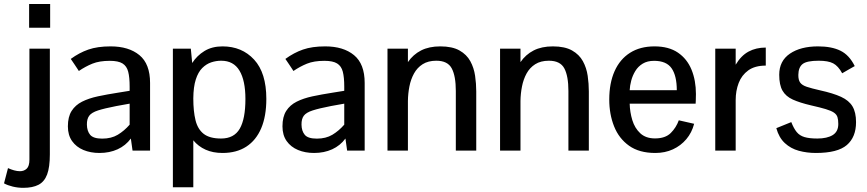

<svg xmlns="http://www.w3.org/2000/svg" viewBox="-48 -738 4248 941"><path d="M65.9 182.6Q40 182.6 14.6 176.5Q-10.7 170.4 -28.3 160.6L-8.8 85.9Q6.3 92.8 21.2 96.9Q36.1 101.1 49.8 101.1Q69.8 101.1 83 88.6Q96.2 76.2 96.2 44.4V-499.5H196.3V19Q196.3 81.5 182.9 117.2Q169.4 152.8 140.6 167.7Q111.8 182.6 65.9 182.6ZM94.7 -602.1V-718.3H197.8V-602.1Z M439.5 11.7Q396 11.7 360.8 -2.9Q325.7 -17.6 305.2 -46.6Q284.7 -75.7 284.7 -118.7Q284.7 -165.5 303 -194.3Q321.3 -223.1 354.2 -239.7Q387.2 -256.3 431.9 -265.9Q476.6 -275.4 529.8 -283.7L587.4 -293V-313.5Q587.4 -358.9 580.3 -386.5Q573.2 -414.1 552.5 -427Q531.7 -439.9 490.2 -439.9Q439 -439.9 404.8 -426Q370.6 -412.1 338.4 -390.1Q338.4 -390.1 332.5 -399.2Q326.7 -408.2 318.8 -419.9Q311 -431.6 304.9 -440.4Q298.8 -449.2 298.8 -449.2Q340.3 -479.5 385 -495.1Q429.7 -510.7 494.1 -510.7Q583 -510.7 635.3 -467.8Q687.5 -424.8 687.5 -331.5V0H601.6L593.3 -59.1Q567.9 -24.4 528.3 -6.3Q488.8 11.7 439.5 11.7ZM453.1 -58.6Q497.6 -58.6 529.3 -77.6Q561 -96.7 587.4 -127V-230L522.5 -218.3Q464.4 -207 432.6 -196.8Q400.9 -186.5 389.2 -170.7Q377.4 -154.8 377.9 -127Q378.4 -95.7 394 -77.1Q409.7 -58.6 453.1 -58.6Z M799.3 179.7V-499.5H887.2L894 -429.2Q917 -465.3 954.1 -488Q991.2 -510.7 1042.5 -510.7Q1137.7 -510.7 1197.5 -445.8Q1257.3 -380.9 1257.3 -253.4Q1257.3 -168.5 1232.2 -109.4Q1207 -50.3 1159.2 -19.3Q1111.3 11.7 1042.5 11.7Q995.6 11.7 959.7 -4.4Q923.8 -20.5 899.4 -50.3V179.7ZM1035.6 -59.1Q1099.1 -59.1 1127 -107.2Q1154.8 -155.3 1154.8 -252.9Q1154.8 -343.3 1125.7 -391.8Q1096.7 -440.4 1036.1 -440.4Q1011.2 -440.4 987.1 -432.4Q962.9 -424.3 943.1 -404.5Q923.3 -384.8 911.6 -348.6Q899.9 -312.5 899.4 -255.9Q899.4 -192.9 910.2 -148.9Q920.9 -105 950.2 -82Q979.5 -59.1 1035.6 -59.1Z M1491.2 11.7Q1447.8 11.7 1412.6 -2.9Q1377.4 -17.6 1356.9 -46.6Q1336.4 -75.7 1336.4 -118.7Q1336.4 -165.5 1354.7 -194.3Q1373 -223.1 1406 -239.7Q1439 -256.3 1483.6 -265.9Q1528.3 -275.4 1581.5 -283.7L1639.2 -293V-313.5Q1639.2 -358.9 1632.1 -386.5Q1625 -414.1 1604.2 -427Q1583.5 -439.9 1542 -439.9Q1490.7 -439.9 1456.5 -426Q1422.4 -412.1 1390.1 -390.1Q1390.1 -390.1 1384.3 -399.2Q1378.4 -408.2 1370.6 -419.9Q1362.8 -431.6 1356.7 -440.4Q1350.6 -449.2 1350.6 -449.2Q1392.1 -479.5 1436.8 -495.1Q1481.4 -510.7 1545.9 -510.7Q1634.8 -510.7 1687 -467.8Q1739.3 -424.8 1739.3 -331.5V0H1653.3L1645 -59.1Q1619.6 -24.4 1580.1 -6.3Q1540.5 11.7 1491.2 11.7ZM1504.9 -58.6Q1549.3 -58.6 1581.1 -77.6Q1612.8 -96.7 1639.2 -127V-230L1574.2 -218.3Q1516.1 -207 1484.4 -196.8Q1452.6 -186.5 1440.9 -170.7Q1429.2 -154.8 1429.7 -127Q1430.2 -95.7 1445.8 -77.1Q1461.4 -58.6 1504.9 -58.6Z M1851.1 0V-499.5H1951.2V-433.6Q1976.6 -470.7 2015.6 -490.7Q2054.7 -510.7 2109.9 -510.7Q2168.5 -510.7 2203.9 -490.7Q2239.3 -470.7 2257.1 -438Q2274.9 -405.3 2280.5 -366.5Q2286.1 -327.6 2286.1 -290V0H2186V-292Q2186 -365.2 2166 -402.8Q2146 -440.4 2090.3 -440.4Q2050.3 -440.4 2023.4 -423.3Q1996.6 -406.2 1981 -377.7Q1965.3 -349.1 1958.5 -314.2Q1951.7 -279.3 1951.2 -243.2V0Z M2402.8 0V-499.5H2502.9V-433.6Q2528.3 -470.7 2567.4 -490.7Q2606.4 -510.7 2661.6 -510.7Q2720.2 -510.7 2755.6 -490.7Q2791 -470.7 2808.8 -438Q2826.7 -405.3 2832.3 -366.5Q2837.9 -327.6 2837.9 -290V0H2737.8V-292Q2737.8 -365.2 2717.8 -402.8Q2697.8 -440.4 2642.1 -440.4Q2602.1 -440.4 2575.2 -423.3Q2548.3 -406.2 2532.7 -377.7Q2517.1 -349.1 2510.3 -314.2Q2503.4 -279.3 2502.9 -243.2V0Z M3163.6 11.7Q3085 11.7 3035.2 -23.7Q2985.4 -59.1 2961.7 -118.7Q2938 -178.2 2938 -250Q2938 -330.6 2964.1 -389.2Q2990.2 -447.8 3039.8 -479.2Q3089.4 -510.7 3159.7 -510.7Q3229.5 -510.7 3274.4 -480.2Q3319.3 -449.7 3341.1 -396.7Q3362.8 -343.8 3362.8 -276.9Q3362.8 -274.9 3362.5 -264.9Q3362.3 -254.9 3362.1 -244.6Q3361.8 -234.4 3361.3 -230H3038.1Q3039.1 -188.5 3051 -149.2Q3063 -109.9 3090.1 -84.7Q3117.2 -59.6 3162.1 -59.6Q3212.9 -59.6 3239.5 -86.2Q3266.1 -112.8 3278.8 -148.4L3354 -131.3Q3342.8 -87.9 3315.7 -55.9Q3288.6 -23.9 3250 -6.1Q3211.4 11.7 3163.6 11.7ZM3038.1 -295.9H3269Q3269 -366.2 3243.7 -403.1Q3218.3 -439.9 3157.7 -439.9Q3124.5 -439.9 3101.8 -426Q3079.1 -412.1 3065.7 -389.9Q3052.2 -367.7 3045.7 -343Q3039.1 -318.4 3038.1 -295.9Z M3457.5 0V-499.5H3557.6V-420.9Q3584 -465.3 3620.6 -485.1Q3657.2 -504.9 3705.1 -504.9V-416.5Q3651.9 -416.5 3619.4 -393.1Q3586.9 -369.6 3572.3 -331.3Q3557.6 -293 3557.6 -247.6V0Z M3950.7 11.7Q3906.7 11.7 3867.2 1Q3827.6 -9.8 3798.6 -36.6Q3769.5 -63.5 3756.8 -109.9L3830.1 -139.6Q3842.3 -108.4 3856.7 -90.8Q3871.1 -73.2 3894.8 -66.2Q3918.5 -59.1 3958 -59.1Q4005.4 -59.1 4033 -75.9Q4060.5 -92.8 4060.5 -130.4Q4060.5 -150.9 4056.4 -164.1Q4052.2 -177.2 4038.8 -186.3Q4025.4 -195.3 3998.5 -203.4Q3971.7 -211.4 3926.3 -221.7Q3872.1 -234.4 3837.6 -250Q3803.2 -265.6 3787.1 -293.7Q3771 -321.8 3771 -371.6Q3771 -439.5 3823.5 -475.1Q3876 -510.7 3961.4 -510.7Q4027.8 -510.7 4071 -489.5Q4114.3 -468.3 4141.1 -414.1Q4141.1 -414.1 4131.8 -408.9Q4122.6 -403.8 4110.4 -396.7Q4098.1 -389.6 4088.9 -384.3Q4079.6 -378.9 4079.6 -378.9Q4060.1 -414.6 4035.6 -427.5Q4011.2 -440.4 3964.4 -440.4Q3906.2 -440.4 3885.7 -424.3Q3865.2 -408.2 3864.7 -371.1Q3864.3 -346.7 3873.5 -333.5Q3882.8 -320.3 3906.2 -312.5Q3929.7 -304.7 3970.7 -295.4Q4035.2 -281.2 4074 -263.4Q4112.8 -245.6 4130.1 -216.6Q4147.5 -187.5 4147.5 -139.2Q4147.5 -65.9 4102.3 -27.1Q4057.1 11.7 3950.7 11.7Z"/></svg>

Font: Pontano Sans SemiBold
Style: Regular
Weight: 600
Designer: Vernon Adams
Foundry: Vernon Adams
Version: Version 2.001